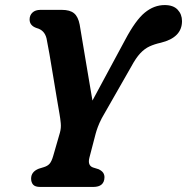

<svg xmlns="http://www.w3.org/2000/svg" viewBox="-20 -739 740 759"><path d="M393 -38.5Q392.5 0 348.5 0H139Q119 0 111 -9Q103 -18 103 -33Q103 -60 133 -72L154 -78.5Q168.5 -83 176.2 -92Q184 -101 190 -121.5L217 -215Q222 -233.5 220.2 -251.8Q218.5 -270 215.5 -287Q211.5 -308.5 204.8 -349.5Q198 -390.5 190.2 -437.5Q182.5 -484.5 175.5 -525.2Q168.5 -566 164 -587Q156 -620 125 -628Q97 -637.5 97 -662Q97 -678.5 108.2 -689.2Q119.5 -700 140 -700H224.5Q256.5 -700 272.8 -686.5Q289 -673 295 -641.5Q298.5 -621.5 304.2 -586.5Q310 -551.5 317.2 -508.8Q324.5 -466 331.8 -422.2Q339 -378.5 345.5 -341.5L474.5 -581Q516 -659.5 552.5 -689.2Q589 -719 631 -719Q665 -719 682.2 -700.8Q699.5 -682.5 699.5 -655.5Q699.5 -590.5 615.5 -570Q590.5 -564.5 571 -555.5Q551.5 -546.5 534.2 -528Q517 -509.5 499 -476L382.5 -272Q372 -251.5 366.8 -237.2Q361.5 -223 358 -210L333.5 -116Q325.5 -85 347.5 -77L370 -70Q383 -63.5 388 -55.8Q393 -48 393 -38.5Z"/></svg>

Font: Fraunces 72pt S100 SemiBold
Style: Italic
Weight: 600
Italic angle: -16°
Version: Version 1.000; ttfautohint (v1.8.3)